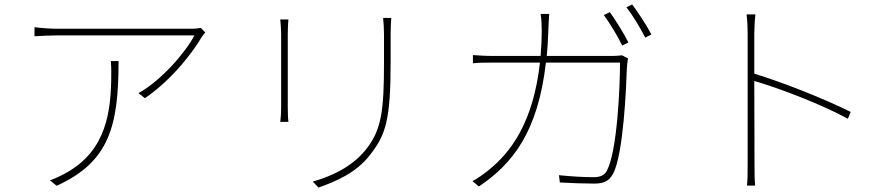

<svg xmlns="http://www.w3.org/2000/svg" viewBox="-20 -822 4040 868"><path d="M908 -675 888 -696C878 -694 861 -692 851 -692C783 -692 274 -692 241 -692C208 -692 167 -695 136 -699V-658C167 -660 208 -662 241 -662C273 -662 780 -662 859 -662C820 -587 710 -458 606 -401L635 -378C764 -466 859 -597 892 -655C897 -663 903 -669 908 -675ZM516 -546H481C483 -526 483 -508 483 -491C483 -322 463 -143 280 -41C261 -30 228 -14 206 -7L236 18C474 -90 516 -252 516 -546Z M1749 -741H1712C1714 -720 1716 -695 1716 -668C1716 -641 1716 -568 1716 -541C1716 -320 1705 -232 1631 -142C1568 -66 1478 -25 1394 -1L1420 26C1493 0 1590 -39 1653 -122C1723 -211 1746 -277 1746 -542C1746 -568 1746 -640 1746 -668C1746 -695 1747 -720 1749 -741ZM1284 -734H1247C1249 -719 1251 -684 1251 -667C1251 -651 1251 -365 1251 -337C1251 -309 1249 -284 1247 -271H1284C1282 -284 1281 -311 1281 -337C1281 -365 1281 -651 1281 -667C1281 -683 1282 -719 1284 -734Z M2737 -767 2710 -754C2737 -717 2774 -656 2793 -616L2821 -630C2799 -674 2762 -732 2737 -767ZM2838 -802 2812 -789C2841 -752 2874 -697 2897 -652L2925 -666C2905 -705 2865 -766 2838 -802ZM2819 -558 2792 -572C2782 -571 2769 -569 2741 -569H2452C2455 -606 2458 -645 2459 -686C2460 -710 2461 -737 2463 -759H2424C2428 -736 2429 -708 2429 -685C2429 -644 2427 -605 2424 -569H2216C2177 -569 2146 -571 2118 -573V-536C2147 -539 2172 -539 2217 -539H2421C2391 -270 2291 -135 2189 -53C2169 -37 2138 -14 2116 -3L2145 21C2297 -81 2412 -225 2448 -539H2783C2783 -433 2771 -141 2724 -51C2712 -27 2689 -21 2664 -21C2619 -21 2565 -24 2507 -30L2511 3C2566 6 2623 8 2666 8C2708 8 2733 -2 2752 -37C2799 -127 2811 -429 2814 -513C2815 -528 2816 -540 2819 -558Z M3360 -81C3360 -46 3360 -8 3357 17H3394C3391 -8 3391 -46 3391 -81L3390 -456C3501 -424 3700 -348 3813 -285L3826 -316C3705 -376 3521 -449 3390 -489V-669C3390 -688 3392 -731 3395 -757H3355C3359 -730 3360 -690 3360 -669C3360 -586 3360 -116 3360 -81Z"/></svg>

Font: Harano Aji Gothic CN ExtraLight
Style: Regular
Weight: 250
Foundry: Masamichi Hosoda
Version: HaranoAjiGothicCN-ExtraLight version 20230610;ttx 4.39.4